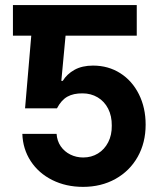

<svg xmlns="http://www.w3.org/2000/svg" viewBox="-20 -727 650 757"><path d="M184.4 -586.3H31V-707H184.4ZM68.1 -199.3H203.1Q205 -171.4 219.4 -150.3Q233.9 -129.3 257.3 -117.7Q280.6 -106.1 308.1 -106.1Q340.5 -106.1 366.3 -121.9Q392 -137.7 406.6 -166.2Q421.2 -194.6 420.7 -231.4Q421.2 -269.5 406.4 -298.5Q391.6 -327.4 365 -343.2Q338.4 -358.9 305.5 -358.9Q269.7 -359.3 245.7 -345.9Q221.6 -332.4 204.6 -299.9H78.8L113.6 -707H519.2V-586.3H238.5L221.8 -408.1H227.4Q243.6 -434.9 273.7 -451.7Q303.8 -468.4 346.7 -468.4Q406.9 -468.4 454 -438.5Q501.1 -408.6 527.6 -355.5Q554.2 -302.4 554.2 -235.5Q554.2 -164.2 522.8 -108.5Q491.4 -52.9 435.2 -21.5Q378.9 9.8 307.5 9.8Q240.3 9.8 186.3 -17.1Q132.3 -44 101.1 -91.8Q70 -139.5 68.1 -199.3Z"/></svg>

Font: Pretendard GOV Variable
Style: Regular
Weight: 400
Designer: Base glyphs from Inter by Rasmus Andersson; Hangul glyphs from Noto Sans CJK(Source Han Sans) by Jang Soo-young and Kang
Foundry: Kil Hyung-jin
Version: Version 1.307;Glyphs 3.2 (3192)